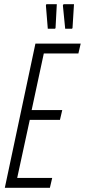

<svg xmlns="http://www.w3.org/2000/svg" viewBox="-20 -896 405 916"><path d="M3 0 149 -688H365L354 -641H189L131 -371H277L266 -324H122L62 -47H229L218 0ZM243 -759H208L199 -870L201 -876H251L245 -763ZM324 -759H291L280 -870L283 -876H333L326 -763Z"/></svg>

Font: Saira Ultra Condensed Light
Style: Italic
Weight: 300
Width: 1
Italic angle: -12°
Designer: Hector Gatti with collaboration of the Omnibus-Type team
Foundry: Omnibus-Type
Version: Version 1.001; ttfautohint (v1.8)